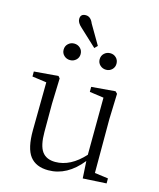

<svg xmlns="http://www.w3.org/2000/svg" viewBox="-130 -981 901 1086"><g transform="rotate(15 320.0 -438.0)"><path d="M376 -668Q376 -689.5 390.6 -703.1Q405.3 -716.8 425.8 -716.8Q446.3 -716.8 460.4 -703.1Q474.6 -689.5 474.6 -668Q474.6 -647.5 460.4 -633.8Q446.3 -620.1 425.8 -620.1Q405.3 -620.1 390.6 -633.8Q376 -647.5 376 -668ZM330.1 -721.7 230.5 -814.5Q205.1 -836.9 205.1 -858.4Q205.1 -888.7 236.3 -888.7Q265.6 -888.7 280.3 -851.6L346.7 -738.3ZM165 -668Q165 -689.5 179.7 -703.1Q194.3 -716.8 214.8 -716.8Q235.4 -716.8 250 -703.1Q264.6 -689.5 264.6 -668Q264.6 -647.5 250 -633.8Q235.4 -620.1 214.8 -620.1Q194.3 -620.1 179.7 -633.8Q165 -647.5 165 -668ZM516.6 -40 595.7 -29.3V0L458 7.8L452.1 -92.8Q367.2 13.7 256.8 13.7Q184.6 13.7 149.4 -31.7Q114.3 -77.1 115.2 -183.6L118.2 -463.9L34.2 -475.6V-504.9L175.8 -516.6L185.5 -504.9L180.7 -355.5V-190.4Q180.7 -110.4 205.6 -76.2Q230.5 -42 283.2 -42Q372.1 -42 451.2 -128.9L453.1 -463.9L370.1 -475.6V-504.9L509.8 -516.6L521.5 -504.9L516.6 -355.5Z"/></g></svg>

Font: GenYoMin TW TTF Light
Style: Regular
Weight: 300
Version: Version 1.300